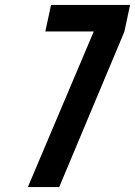

<svg xmlns="http://www.w3.org/2000/svg" viewBox="-20 -755 545 775"><path d="M92.5 0H219L482 -627L505 -735H186L163 -628H358.5Z"/></svg>

Font: League Gothic SemiExpanded Italic
Style: Regular
Weight: 400
Width: 6
Designer: The League of Moveable Type
Version: Version 1.600; ttfautohint (v1.8.3)